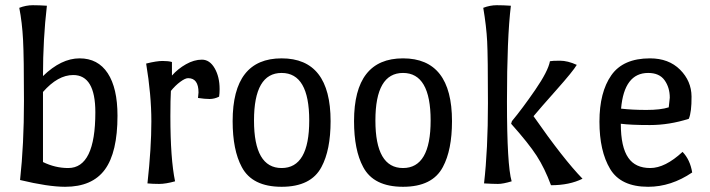

<svg xmlns="http://www.w3.org/2000/svg" viewBox="-20 -702 2727 737"><path d="M57 -11Q72 -147 72 -314.5Q72 -482 68.5 -549Q65 -616 54 -672Q80 -682 106 -682Q132 -682 160 -680Q145 -552 145 -410Q215 -478 285.5 -478Q356 -478 393.5 -421Q431 -364 431 -258Q431 -117 382.5 -51Q334 15 230 15Q165 15 57 -11ZM346 -271Q346 -414 261 -414Q202 -414 145 -349V-80Q192 -57 242 -57Q346 -57 346 -271Z M823 -360Q823 -343 821 -331Q803 -322 784.5 -322Q766 -322 740 -326Q742 -342 742 -347Q742 -402 702 -402Q691 -402 672 -388Q653 -374 636 -353Q634 -321 634 -256Q634 -92 652 -6Q616 4 591 4Q566 4 546 2Q561 -134 561 -236Q561 -338 541 -458Q581 -468 604 -468Q627 -468 640 -464V-412Q663 -438 694 -455.5Q725 -473 755 -473Q785 -473 804 -440Q823 -407 823 -360Z M1249 -237Q1249 -126 1214 -61Q1174 15 1061 15Q948 15 908 -61Q873 -126 873 -237Q873 -478 1061 -478Q1249 -478 1249 -237ZM955 -239.5Q955 -57 1061 -57Q1167 -57 1167 -239.5Q1167 -422 1061 -422Q955 -422 955 -239.5Z M1715 -237Q1715 -126 1680 -61Q1640 15 1527 15Q1414 15 1374 -61Q1339 -126 1339 -237Q1339 -478 1527 -478Q1715 -478 1715 -237ZM1421 -239.5Q1421 -57 1527 -57Q1633 -57 1633 -239.5Q1633 -422 1527 -422Q1421 -422 1421 -239.5Z M1838 2Q1853 -128 1853 -306.5Q1853 -485 1850 -543Q1847 -601 1835 -672Q1861 -682 1887 -682Q1913 -682 1941 -680Q1926 -557 1926 -312Q1926 -67 1944 -6Q1911 4 1891.5 4Q1872 4 1838 2ZM2091 -467Q2100 -469 2129.5 -469Q2159 -469 2194 -453Q2180 -429 2116 -357Q2052 -285 2028 -256Q2143 -91 2216 -16Q2166 9 2095 9Q2071 -56 2040 -104Q2009 -152 1942 -227L1945 -237Q1985 -285 2034.5 -357Q2084 -429 2091 -467Z M2624 -246Q2549 -222 2474.5 -222Q2400 -222 2363 -227Q2363 -137 2392 -96Q2419 -57 2476 -57Q2533 -57 2600 -119Q2629 -89 2637 -40Q2556 15 2468 15Q2363 15 2322 -53.5Q2281 -122 2281 -235Q2281 -348 2326.5 -413Q2372 -478 2475 -478Q2547 -478 2590.5 -434.5Q2634 -391 2634.5 -331.5Q2635 -272 2624 -246ZM2468 -422Q2376 -422 2364 -285Q2407 -280 2461.5 -280Q2516 -280 2547 -290Q2551 -326 2551 -327Q2551 -366 2531 -394Q2511 -422 2468 -422Z"/></svg>

Font: Port Lligat Sans
Style: Regular
Weight: 400
Designer: Dario Muhafara, Eduardo Rodriguez Tunni
Foundry: Tipo
Version: Version 1.002